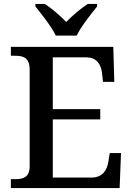

<svg xmlns="http://www.w3.org/2000/svg" viewBox="-20 -951 671 971"><path d="M262 -771H368C389 -816 440 -880 471 -918V-931H424C388 -908 345 -871 315 -840C285 -871 242 -908 207 -931H159V-918C190 -880 241 -816 262 -771ZM35 0H585L592 -177H535L528 -133C521 -89 498 -53 442 -53H247V-347H487V-399H247V-661H415C469 -661 491 -626 496 -581L501 -537H558L553 -714H35V-669H56C97 -669 130 -660 130 -599V-110C130 -53 96 -45 56 -45H35Z"/></svg>

Font: Noto Serif Medium
Style: Regular
Weight: 500
Designer: Monotype Design Team
Foundry: Monotype Imaging Inc.
Version: Version 2.013